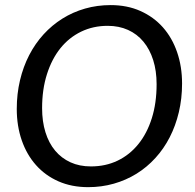

<svg xmlns="http://www.w3.org/2000/svg" viewBox="-20 -746 787 773"><path d="M713 -409.5Q713 -349 700 -294.2Q687 -239.5 663.2 -193.2Q639.5 -147 605.5 -109.8Q571.5 -72.5 529.5 -46.5Q487.5 -20.5 438.2 -6.5Q389 7.5 335 7.5Q268.5 7.5 215.2 -16Q162 -39.5 124.8 -81.5Q87.5 -123.5 67.5 -181.2Q47.5 -239 47.5 -307.5Q47.5 -368 60.5 -422.8Q73.5 -477.5 97.5 -524Q121.5 -570.5 155.5 -607.8Q189.5 -645 231.5 -671.2Q273.5 -697.5 322.5 -711.5Q371.5 -725.5 425.5 -725.5Q492 -725.5 545.2 -701.8Q598.5 -678 635.8 -636Q673 -594 693 -536Q713 -478 713 -409.5ZM610.5 -407Q610.5 -460.5 596.8 -504Q583 -547.5 557.5 -578.2Q532 -609 495.5 -625.5Q459 -642 413.5 -642Q355 -642 306.5 -618.5Q258 -595 223.2 -551.8Q188.5 -508.5 169 -447.2Q149.5 -386 149.5 -310.5Q149.5 -257 163 -213.5Q176.5 -170 202 -139.5Q227.5 -109 263.8 -92.5Q300 -76 346 -76Q405 -76 453.5 -99.2Q502 -122.5 537 -165.8Q572 -209 591.2 -270Q610.5 -331 610.5 -407Z"/></svg>

Font: Lato Medium
Style: Italic
Weight: 500
Italic angle: -7°
Designer: Lukasz Dziedzic
Foundry: tyPoland Lukasz Dziedzic
Version: Version 2.006; 2014-01-15